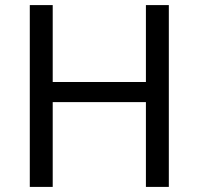

<svg xmlns="http://www.w3.org/2000/svg" viewBox="-20 -734 781 754"><path d="M643 0H553V-333H187V0H97V-714H187V-412H553V-714H643Z"/></svg>

Font: Noto Sans New Tai Lue
Style: Regular
Weight: 400
Designer: Monotype Design Team
Foundry: Monotype Imaging Inc.
Version: Version 2.003